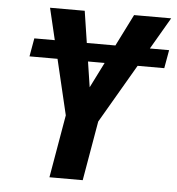

<svg xmlns="http://www.w3.org/2000/svg" viewBox="-51 -759 746 808"><g transform="rotate(5 321.5 -355.5)"><path d="M642.6 -576.7 628.9 -499.5H59.6L73.2 -576.7ZM274.4 -710.9 323.2 -392.1 482.9 -710.9H639.6L371.6 -251.5L328.1 0H187.5L233.4 -265.6L127.9 -710.9Z"/></g></svg>

Font: Roboto Condensed
Style: Bold Italic
Weight: 700
Italic angle: -12°
Designer: Christian Robertson
Foundry: Google
Version: Version 3.0